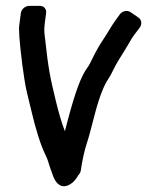

<svg xmlns="http://www.w3.org/2000/svg" viewBox="-20 -574 501 654"><path d="M80 -554C67 -554 53 -544 51 -529L47 -499C46 -490 44 -480 45 -470L46 -448C49 -405 61 -302 72 -258L86 -200C102 -132 118 -81 135 -46C145 -26 144 -21 152 1L159 20C159 20 176 84 223 51C236 42 243 29 246 24C248 22 254 15 255 8C260 -27 267 -59 276 -87C281 -101 290 -135 305 -193C320 -249 336 -286 347 -302C353 -311 360 -323 368 -340C375 -355 388 -376 405 -403C416 -420 427 -442 437 -455L456 -480C464 -491 463 -506 452 -514L424 -533C413 -540 397 -537 388 -525L370 -500C360 -486 343 -456 332 -440C325 -430 315 -414 302 -389C293 -372 285 -353 278 -344C256 -315 236 -259 212 -169C207 -152 205 -140 201 -127C189 -158 179 -194 170 -231C151 -311 146 -328 132 -455C130 -469 131 -483 133 -499L137 -529C139 -543 130 -554 116 -554Z"/></svg>

Font: Reckless Catfish
Style: HeavyIt
Weight: 400
Foundry: Cannot Into Space Fonts
Version: Version 0.2894